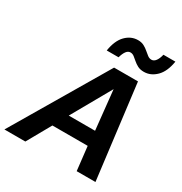

<svg xmlns="http://www.w3.org/2000/svg" viewBox="-247 -1024 1107 1169"><g transform="rotate(30 306.0 -439.0)"><path d="M-48 0 342 -660H510L592 0H460L441 -167H193L99 0ZM249 -269H434L405 -545ZM647 -878Q635 -803 597 -765.5Q559 -728 511 -728Q485 -728 467 -737.5Q449 -747 435.5 -759Q422 -771 409.5 -780.5Q397 -790 383 -790Q366 -790 354 -773.5Q342 -757 334 -728H251Q263 -803 300 -840.5Q337 -878 386 -878Q410 -878 428 -868.5Q446 -859 460 -846.5Q474 -834 487 -824.5Q500 -815 514 -815Q531 -815 543.5 -831.5Q556 -848 563 -878Z"/></g></svg>

Font: Work Sans SemiBold
Style: Italic
Weight: 600
Italic angle: -13°
Designer: Wei Huang
Foundry: Wei Huang
Version: Version 2.012; ttfautohint (v1.8.3)